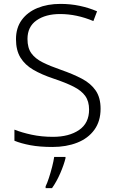

<svg xmlns="http://www.w3.org/2000/svg" viewBox="-20 -744 586 985"><path d="M496 -186Q496 -122 464 -78Q432 -34 376 -12Q320 10 249 10Q184 10 136 1Q88 -8 54 -22V-79Q91 -64 142 -53Q193 -42 252 -42Q334 -42 385.5 -77Q437 -112 437 -182Q437 -224 417.5 -251.5Q398 -279 357.5 -299.5Q317 -320 254 -341Q194 -361 151 -386Q108 -411 85 -448.5Q62 -486 62 -543Q62 -601 91.5 -641.5Q121 -682 172.5 -703Q224 -724 290 -724Q342 -724 389 -714Q436 -704 478 -686L459 -636Q373 -672 288 -672Q214 -672 167.5 -639.5Q121 -607 121 -544Q121 -498 141 -470.5Q161 -443 199 -424Q237 -405 292 -386Q355 -364 400.5 -340Q446 -316 471 -279.5Q496 -243 496 -186ZM316 68Q308 101 289.5 144Q271 187 247 221H214V212Q222 196 231 168.5Q240 141 247.5 111.5Q255 82 258 61H316Z"/></svg>

Font: Noto Sans Arabic Light
Style: Regular
Weight: 300
Designer: Monotype Design Team, Nadine Chahine, Nizar Qandah and Khaled Hosny
Foundry: Monotype Imaging Inc.
Version: Version 2.012; ttfautohint (v1.8.4.7-5d5b)